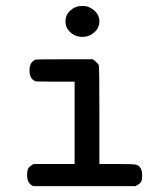

<svg xmlns="http://www.w3.org/2000/svg" viewBox="-20 -632 565 651"><path d="M202 -559Q202 -582 219 -597Q236 -612 260 -612Q282 -612 299.5 -596.5Q317 -581 317 -560Q317 -538 300 -522.5Q283 -507 260 -507Q235 -507 218.5 -522.5Q202 -538 202 -559ZM72 -38Q72 -55 76.5 -62Q81 -69 94 -76H233V-355H167L102 -356Q80 -363 80 -393Q80 -423 102 -430Q103 -431 200 -431H295Q312 -418 315 -411Q317 -406 317 -241V-76H378Q438 -76 444 -73Q462 -65 462 -38Q462 -20 457.5 -14Q453 -8 440 -1H94Q72 -8 72 -38Z"/></svg>

Font: KaTeX_Typewriter
Style: Regular
Weight: 400
Version: Version 1.1; ttfautohint (v1.3)